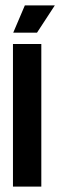

<svg xmlns="http://www.w3.org/2000/svg" viewBox="-20 -691 223 711"><path d="M28 0V-528H133V0ZM117 -570H29L72 -671H183Z"/></svg>

Font: Bricolage Grotesque 96pt Condensed Medium
Style: Regular
Weight: 500
Width: 3
Designer: Mathieu Triay
Foundry: Atelier Triay
Version: Version 1.001; ttfautohint (v1.8.4.7-5d5b);gftools[0.9.33.de